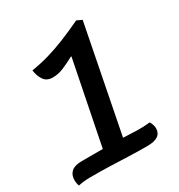

<svg xmlns="http://www.w3.org/2000/svg" viewBox="-171 -785 845 904"><g transform="rotate(-30 251.0 -333.0)"><path d="M-3 7Q-9 -7 -9 -25Q-9 -54 9 -70Q27 -86 66 -86H180L270 -537L268 -538Q234 -520 205 -507.5Q176 -495 145 -495Q113 -495 97.5 -517.5Q82 -540 78 -572Q128 -580 173 -593Q218 -606 266.5 -625.5Q315 -645 374 -673L402 -660L289 -84Q332 -82 365 -81Q398 -80 434 -84Q446 -62 446 -46Q446 7 370 7Q310 7 263.5 5Q217 3 170.5 1.5Q124 0 64 0Q43 0 25.5 2Q8 4 -3 7Z"/></g></svg>

Font: Sansita Swashed
Style: Regular
Weight: 400
Designer: Pablo Cosgaya
Foundry: Omnibus-Type
Version: Version 1.003; ttfautohint (v1.8.3)